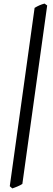

<svg xmlns="http://www.w3.org/2000/svg" viewBox="-20 -801 296 1065"><path d="M104 219.2Q99.1 222.7 92 226.3Q85 230 77.1 233.2Q69.3 236.3 61.8 239.3Q54.2 242.2 48.3 244.1L34.2 231.9L171.9 -757.3Q198.7 -773.9 227.1 -781.2L241.7 -770.5Z"/></svg>

Font: Gentium Plus Viet
Style: Italic
Weight: 400
Italic angle: -8°
Designer: J. Victor Gaultney, Annie Olsen, Iska Routamaa, Becca Hirsbrunner
Foundry: SIL International
Version: Version 5.000